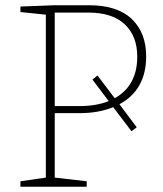

<svg xmlns="http://www.w3.org/2000/svg" viewBox="-20 -713 624 733"><path d="M283 -281H189V-35L311 -21V0H58V-21L155 -35V-657L58 -667V-688L188 -693H320Q428 -693 483 -640.5Q538 -588 538 -498Q538 -370 436 -315L502 -227L482 -212L412 -304Q357 -281 283 -281ZM317 -665H189V-308H284Q347 -308 395 -327L333 -409L352 -425L418 -338Q504 -386 504 -497Q504 -575 456.5 -620Q409 -665 317 -665Z"/></svg>

Font: Bitter ExtraLight
Style: Regular
Weight: 200
Designer: Sol Matas, and Bitter project Authors
Foundry: Sol Matas
Version: Version 2.001